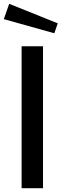

<svg xmlns="http://www.w3.org/2000/svg" viewBox="-23 -984 336 1004"><path d="M90 0H202V-742H90ZM-3 -884 261 -810 279 -862 25 -964Z"/></svg>

Font: Cheyenne Sans Medium
Style: Regular
Weight: 500
Designer: The Public Sans project authors (U.S. Web Design System), Libre Franklin designed by Pablo Impallari and Rodrigo Fuenzal
Foundry: The Cheyenne Sans Project Authors
Version: Version 2.007